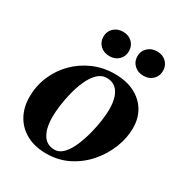

<svg xmlns="http://www.w3.org/2000/svg" viewBox="-174 -849 930 988"><g transform="rotate(30 291.5 -355.5)"><path d="M241.4 15.6Q174.2 15.6 125 -10.8Q75.8 -37.2 49 -84.9Q22.2 -132.6 22.2 -195.4Q22.2 -260 46.6 -317.9Q71 -375.8 114.8 -420.3Q158.6 -464.8 217.6 -490.6Q276.6 -516.4 345.4 -516.4Q412.6 -516.4 461.6 -491.8Q510.6 -467.2 537.4 -423.3Q564.2 -379.4 564.2 -320.2Q564.2 -262.6 540.9 -203.2Q517.6 -143.8 474.8 -94.2Q432 -44.6 372.7 -14.5Q313.4 15.6 241.4 15.6ZM268 -23Q297.8 -23 320.9 -47.7Q344 -72.4 360.7 -111.5Q377.4 -150.6 388.8 -194.7Q400.2 -238.8 405.3 -278.2Q410.4 -317.6 410.4 -342.2Q410.4 -407.6 387.2 -442.7Q364 -477.8 319.4 -477.8Q288.2 -477.8 264.6 -454.6Q241 -431.4 224.3 -394.6Q207.6 -357.8 196.9 -315.4Q186.2 -273 181.1 -233.6Q176 -194.2 176 -166.6Q176 -97.8 199.4 -60.4Q222.8 -23 268 -23ZM475.2 -581.2Q441.8 -581.2 420.1 -601.7Q398.4 -622.2 398.4 -653.4Q398.4 -684.6 420.1 -705.1Q441.8 -725.6 475.2 -725.6Q508.4 -725.6 529.5 -705.1Q550.6 -684.6 550.6 -653.4Q550.6 -622.2 529.5 -601.7Q508.4 -581.2 475.2 -581.2ZM273.4 -581.2Q239.4 -581.2 218 -601.7Q196.6 -622.2 196.6 -653.4Q196.6 -684.6 218 -705.1Q239.4 -725.6 273.4 -725.6Q306 -725.6 327.1 -705.1Q348.2 -684.6 348.2 -653.4Q348.2 -622.2 327.1 -601.7Q306 -581.2 273.4 -581.2Z"/></g></svg>

Font: Wittgenstein
Style: Italic
Weight: 400
Italic angle: -11°
Designer: Jörg Drees
Foundry: Jörg Drees
Version: Version 1.500